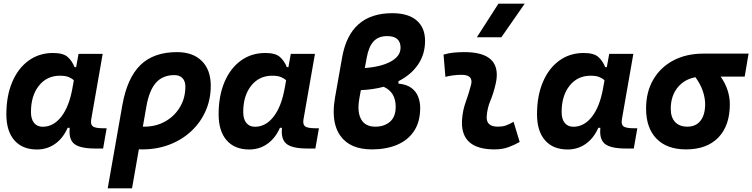

<svg xmlns="http://www.w3.org/2000/svg" viewBox="-20 -815 4153 1060"><path d="M400.4 -444.3 413.6 -517.6H546.9L483.4 -154.8Q482.4 -148.4 482.4 -142.6Q482.4 -126.5 491.7 -118.2Q504.4 -106.9 550.3 -106.9H568.8L549.3 4.9H504.9Q421.4 4.9 389.6 -21Q363.8 -42.5 363.8 -88.4Q363.8 -98.1 364.7 -109.4H353.5Q328.1 -51.8 284.2 -20.8Q240.2 10.3 184.1 10.3Q103.5 10.3 59.3 -40.5Q15.1 -91.3 15.1 -184.1Q15.1 -285.6 47.4 -361.8Q79.6 -438 137.7 -480.2Q195.8 -522.5 272.9 -522.5Q328.6 -522.5 353.3 -500.7Q377.9 -479 391.6 -444.3ZM310.5 -397Q238.8 -397 194.8 -341.8Q150.9 -286.6 150.9 -196.3Q150.9 -157.7 168 -136.5Q185.1 -115.2 215.8 -115.2Q274.9 -115.2 318.1 -170.4Q361.3 -225.6 379.4 -325.7L387.7 -371.6Q376 -382.8 358.4 -389.9Q340.8 -397 310.5 -397Z M957 -527.3Q1044.9 -527.3 1094.2 -478.3Q1143.6 -429.2 1143.6 -341.8Q1143.6 -266.6 1115.2 -202.4Q1086.9 -138.2 1035.6 -90.6Q984.4 -43 915.5 -16.6Q846.7 9.8 765.6 9.8Q756.3 9.8 746.6 9.3L709 224.6H574.7L655.3 -233.9Q682.1 -384.8 755.4 -456.1Q828.6 -527.3 957 -527.3ZM788.6 -229.5 768.6 -115.7Q772.5 -115.7 776.4 -115.7Q841.3 -115.7 892.6 -144.8Q943.8 -173.8 973.6 -223.9Q1003.4 -273.9 1003.4 -336.9Q1003.4 -367.2 987.3 -383.8Q971.2 -400.4 942.4 -400.4Q878.9 -400.4 841.6 -358.9Q804.2 -317.4 788.6 -229.5Z M1572.3 -444.3 1585.4 -517.6H1718.8L1655.3 -154.8Q1654.3 -148.4 1654.3 -142.6Q1654.3 -126.5 1663.6 -118.2Q1676.3 -106.9 1722.2 -106.9H1740.7L1721.2 4.9H1676.8Q1593.3 4.9 1561.5 -21Q1535.6 -42.5 1535.6 -88.4Q1535.6 -98.1 1536.6 -109.4H1525.4Q1500 -51.8 1456.1 -20.8Q1412.1 10.3 1356 10.3Q1275.4 10.3 1231.2 -40.5Q1187 -91.3 1187 -184.1Q1187 -285.6 1219.2 -361.8Q1251.5 -438 1309.6 -480.2Q1367.7 -522.5 1444.8 -522.5Q1500.5 -522.5 1525.1 -500.7Q1549.8 -479 1563.5 -444.3ZM1482.4 -397Q1410.6 -397 1366.7 -341.8Q1322.8 -286.6 1322.8 -196.3Q1322.8 -157.7 1339.8 -136.5Q1356.9 -115.2 1387.7 -115.2Q1446.8 -115.2 1490 -170.4Q1533.2 -225.6 1551.3 -325.7L1559.6 -371.6Q1547.9 -382.8 1530.3 -389.9Q1512.7 -397 1482.4 -397Z M2033.7 9.8Q1912.6 9.8 1859.4 -64.9Q1822.3 -116.7 1822.3 -197.8Q1822.3 -234.4 1829.6 -276.4L1869.1 -499.5Q1912.6 -742.2 2145.5 -742.2Q2233.4 -742.2 2280 -702.4Q2326.7 -662.6 2326.7 -589.4Q2326.7 -515.6 2288.1 -458.7Q2249.5 -401.9 2179.7 -366.7V-353.5Q2225.1 -349.1 2251.2 -329.6Q2277.3 -310.1 2288.6 -281Q2299.8 -252 2299.8 -219.7Q2299.8 -142.6 2265.9 -91.6Q2231.9 -40.5 2171.9 -15.4Q2111.8 9.8 2033.7 9.8ZM2098.1 -335.9Q2040 -320.3 1972.2 -317.4L1963.9 -271.5Q1959 -244.6 1959 -221.7Q1959 -182.6 1973.6 -156.7Q1996.6 -115.7 2051.3 -115.7Q2100.1 -115.2 2132.3 -142.3Q2164.6 -169.4 2164.6 -225.6Q2164.6 -306.2 2098.1 -335.9ZM1994.1 -439.5Q2083.5 -445.8 2137.5 -475.3Q2191.4 -504.9 2191.4 -551.3Q2191.4 -615.7 2117.7 -615.7Q2068.8 -615.7 2042.2 -586.4Q2015.6 -557.1 2004.9 -498Z M2815.4 -142.6 2849.1 -31.2Q2819.3 -14.2 2786.1 -2.2Q2752.9 9.8 2710 9.8Q2530.3 9.8 2530.3 -137.2Q2530.3 -145 2530.8 -153.3Q2534.2 -205.6 2551.8 -253.9Q2569.3 -302.2 2580.1 -345.2Q2583 -355.5 2583 -364.3Q2583 -401.9 2528.3 -401.9Q2481.9 -401.9 2439 -390.6L2428.7 -513.7Q2457.5 -522 2486.3 -524.7Q2515.1 -527.3 2543.9 -527.3Q2722.7 -527.3 2722.7 -402.3Q2722.7 -376.5 2714.8 -345.2Q2703.6 -297.4 2687 -258.3Q2670.4 -219.2 2667 -172.4Q2663.1 -115.7 2729 -115.7Q2753.4 -115.7 2771.7 -121.8Q2790 -127.9 2815.4 -142.6ZM2612.8 -609.4 2731.9 -794.9H2877L2748 -609.4Z M3330.1 -444.3 3343.3 -517.6H3476.6L3413.1 -154.8Q3412.1 -148.4 3412.1 -142.6Q3412.1 -126.5 3421.4 -118.2Q3434.1 -106.9 3480 -106.9H3498.5L3479 4.9H3434.6Q3351.1 4.9 3319.3 -21Q3293.5 -42.5 3293.5 -88.4Q3293.5 -98.1 3294.4 -109.4H3283.2Q3257.8 -51.8 3213.9 -20.8Q3169.9 10.3 3113.8 10.3Q3033.2 10.3 2989 -40.5Q2944.8 -91.3 2944.8 -184.1Q2944.8 -285.6 2977.1 -361.8Q3009.3 -438 3067.4 -480.2Q3125.5 -522.5 3202.6 -522.5Q3258.3 -522.5 3283 -500.7Q3307.6 -479 3321.3 -444.3ZM3240.2 -397Q3168.5 -397 3124.5 -341.8Q3080.6 -286.6 3080.6 -196.3Q3080.6 -157.7 3097.7 -136.5Q3114.7 -115.2 3145.5 -115.2Q3204.6 -115.2 3247.8 -170.4Q3291 -225.6 3309.1 -325.7L3317.4 -371.6Q3305.7 -382.8 3288.1 -389.9Q3270.5 -397 3240.2 -397Z M3767.1 9.8Q3662.1 9.8 3604.5 -49.3Q3546.9 -108.4 3546.9 -215.8Q3546.9 -307.1 3586.4 -375.2Q3626 -443.4 3697.3 -481.2Q3768.6 -519 3863.8 -519H4112.8L4091.3 -392.1H3958.5Q3984.4 -355.5 3996.8 -316.9Q4009.3 -278.3 4009.3 -240.2Q4009.3 -121.1 3945.8 -55.7Q3882.3 9.8 3767.1 9.8ZM3819.3 -388.7Q3756.8 -377 3720 -330.6Q3683.1 -284.2 3683.1 -213.9Q3683.1 -167.5 3707 -141.6Q3731 -115.7 3774.4 -115.7Q3821.8 -115.7 3847.4 -148.4Q3873 -181.2 3873 -240.2Q3873 -273.9 3860.1 -312.3Q3847.2 -350.6 3819.3 -388.7Z"/></svg>

Font: CaskaydiaCove NFP
Style: Bold Italic
Weight: 700
Italic angle: -10°
Designer: Aaron Bell
Foundry: Saja Typeworks
Version: Version 2111.001; VTT 6.35;Nerd Fonts 3.1.1